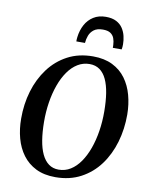

<svg xmlns="http://www.w3.org/2000/svg" viewBox="-106 -1081 918 1168"><g transform="rotate(10 353.0 -497.0)"><path d="M317.5 10.5Q247.5 10.5 197.2 -14.5Q147 -39.5 114.8 -83Q82.5 -126.5 67 -183.5Q51.5 -240.5 51.5 -304.5Q51 -394 75 -474.5Q99 -555 145.8 -617.8Q192.5 -680.5 260.8 -716.8Q329 -753 417.5 -753Q487.5 -753 538 -728Q588.5 -703 620.2 -659.5Q652 -616 667.2 -559.8Q682.5 -503.5 683 -441Q683.5 -351.5 659.8 -270Q636 -188.5 589.5 -125.5Q543 -62.5 474.5 -26Q406 10.5 317.5 10.5ZM329.5 -38Q369.5 -38 402.8 -58.8Q436 -79.5 462 -117Q488 -154.5 506 -204.5Q524 -254.5 533.2 -313.5Q542.5 -372.5 542 -436.5Q541.5 -498 533.8 -547Q526 -596 509.8 -631Q493.5 -666 467.5 -684.8Q441.5 -703.5 405 -703.5Q365 -703.5 331.5 -683Q298 -662.5 272 -625.5Q246 -588.5 228 -538.8Q210 -489 200.8 -430.5Q191.5 -372 192 -308.5Q192.5 -246.5 200.5 -196.8Q208.5 -147 225.2 -111.5Q242 -76 267.8 -57Q293.5 -38 329.5 -38ZM452.5 -1003.5Q491.5 -1003.5 517 -990.2Q542.5 -977 557 -955Q571.5 -933 577.5 -907.2Q583.5 -881.5 583.5 -856.5Q583.5 -848 582.8 -840Q582 -832 580.5 -825H526Q526 -829.5 526 -834Q526 -838.5 525.5 -844.5Q524.5 -866 517.8 -884Q511 -902 494.8 -913Q478.5 -924 448 -924Q412.5 -924 392.5 -908.8Q372.5 -893.5 364 -870.8Q355.5 -848 354 -825H300.5Q300.5 -832 300.8 -838.2Q301 -844.5 302 -851.5Q307 -894 325.5 -928.5Q344 -963 376 -983.2Q408 -1003.5 452.5 -1003.5Z"/></g></svg>

Font: Merriweather 48pt SemiBold
Style: Italic
Weight: 600
Italic angle: -7.8°
Designer: Eben Sorkin
Foundry: Eben Sorkin
Version: Version 2.101